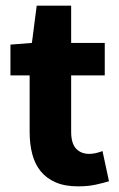

<svg xmlns="http://www.w3.org/2000/svg" viewBox="-20 -648 423 680"><path d="M256 12Q210 12 177.5 -2Q145 -16 124.5 -41Q104 -66 94.5 -101.5Q85 -137 85 -180V-381H17V-490L93 -496L110 -628H232V-496H351V-381H232V-182Q232 -140 249.5 -121.5Q267 -103 296 -103Q308 -103 320.5 -106Q333 -109 343 -113L366 -6Q346 0 319 6Q292 12 256 12Z"/></svg>

Font: TT Toshiba Sans
Style: Bold
Weight: 700
Designer: Paul D. Hunt
Foundry: Toshiba Corporation
Version: Version 2.020;PS 2.000;hotconv 1.0.86;makeotf.lib2.5.63406